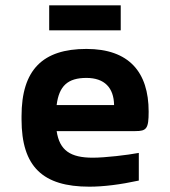

<svg xmlns="http://www.w3.org/2000/svg" viewBox="-20 -693 640 722"><path d="M539 -273C539 -422 465 -509 305 -509C141 -509 61 -431 61 -256V-244C61 -66 141 9 316 9C369 9 433 1 502 -14V-118C460 -110 375 -100 329 -100C245 -100 204 -127 193 -200H489C531 -200 539 -209 539 -273ZM165 -579H434V-673H165ZM193 -298C202 -370 235 -400 305 -400C373 -400 408 -363 409 -298Z"/></svg>

Font: LT Wave Mono Bold
Style: Regular
Weight: 700
Designer: Daniel Lyons
Version: Version 2.5 (Glyphs App)